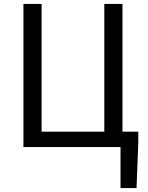

<svg xmlns="http://www.w3.org/2000/svg" viewBox="-20 -753 757 983"><path d="M688 -79V-23L679 210H597V0H100V-733H193V-79H514V-733H607V-79Z"/></svg>

Font: 思源黑体R
Style: Regular
Weight: 400
Designer: Ryoko NISHIZUKA  (kana & ideographs); Paul D. Hunt (Latin, Greek & Cyrillic); Wenlong ZHANG  (bopomofo); Sandoll Communi
Foundry: Adobe Systems Incorporated
Version: Version 1.00 June 24, 2014, initial release